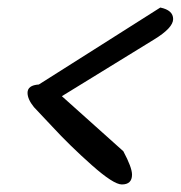

<svg xmlns="http://www.w3.org/2000/svg" viewBox="-20 -536 479 509"><path d="M303 -47Q281 -47 223 -98.5Q165 -150 118 -201L70 -252Q53 -273 53 -290Q53 -310 83 -312Q119 -335 231.5 -406Q344 -477 405 -516Q439 -509 439 -485.5Q439 -462 388 -431L144 -281L307 -135Q330 -92 330 -73Q330 -47 303 -47Z"/></svg>

Font: Mr Dafoe
Style: Regular
Weight: 400
Designer: Alejandro Paul
Foundry: Alejandro Paul
Version: Version 1.000